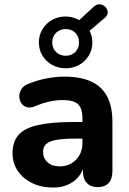

<svg xmlns="http://www.w3.org/2000/svg" viewBox="-20 -854 595 885"><path d="M224.8 10.5Q170.2 10.5 127.9 -10.2Q85.5 -31 61.6 -66.6Q37.8 -102.2 37.8 -147.2Q37.8 -201.2 65.8 -232.6Q93.8 -264 156.5 -277.9Q219.2 -291.8 324 -291.8H376V-215H324.5Q271.5 -215 239.1 -209.1Q206.8 -203.2 192.6 -190Q178.5 -176.8 178.5 -153.8Q178.5 -124.5 198.9 -105.9Q219.2 -87.2 256.5 -87.2Q286.2 -87.2 309.4 -101Q332.5 -114.8 346.2 -138.9Q360 -163 360 -194.5V-309.8Q360 -354.5 339.5 -373.6Q319 -392.8 269.8 -392.8Q242.5 -392.8 210.5 -386.4Q178.5 -380 141.2 -364.2Q119.2 -355 102.9 -360.1Q86.5 -365.2 77.6 -379.4Q68.8 -393.5 68.9 -410.5Q69 -427.5 78.8 -443.5Q88.5 -459.5 110.5 -467.5Q157 -486 198.9 -493.4Q240.8 -500.8 275.2 -500.8Q351.2 -500.8 400.4 -478.1Q449.5 -455.5 473.9 -409.4Q498.2 -363.2 498.2 -291V-65.8Q498.2 -29.8 480.9 -10.6Q463.5 8.5 430.8 8.5Q398 8.5 380.1 -10.6Q362.2 -29.8 362.2 -65.8V-105L369.5 -99.8Q363.2 -66 343.6 -41.4Q324 -16.8 293.9 -3.1Q263.8 10.5 224.8 10.5ZM282.5 -539.2Q248 -539.2 220 -555Q192 -570.8 175.6 -597.8Q159.2 -624.8 159.2 -658.2Q159.2 -692 175.6 -719.2Q192 -746.5 220 -762.2Q248 -778 282.5 -778Q300 -778 315.8 -773.4Q331.5 -768.8 345.2 -761.2L411.8 -822.8Q425.8 -835.8 440.6 -834.1Q455.5 -832.5 465.5 -822.2Q475.5 -812 476.6 -798.1Q477.8 -784.2 463.5 -772.2L393 -712Q405.8 -687 405.8 -658.2Q405.8 -624.8 389.4 -597.8Q373 -570.8 345.1 -555Q317.2 -539.2 282.5 -539.2ZM282.5 -597Q309.8 -597 327 -614.2Q344.2 -631.5 344.2 -658.2Q344.2 -685.8 327 -702.9Q309.8 -720 282.5 -720Q256 -720 238.4 -702.9Q220.8 -685.8 220.8 -658.2Q220.8 -631.5 238.4 -614.2Q256 -597 282.5 -597Z"/></svg>

Font: Nunito ExtraLight
Style: Regular
Weight: 200
Designer: Vernon Adams
Foundry: Vernon Adams
Version: Version 3.602;April 4, 2023;FontCreator 14.0.0.2856 64-bit